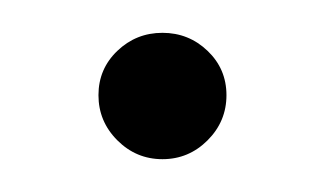

<svg xmlns="http://www.w3.org/2000/svg" viewBox="-20 -100 198 117"><path d="M79 -3Q63 -3 51.5 -14.5Q40 -26 40 -42Q40 -58 51.5 -69Q63 -80 79 -80Q95 -80 106.5 -69Q118 -58 118 -42Q118 -26 106.5 -14.5Q95 -3 79 -3Z"/></svg>

Font: VDS Compensated
Style: Light
Weight: 300
Designer: artmaker
Foundry: artmaker
Version: Version 1.000 2012 initial release